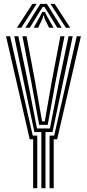

<svg xmlns="http://www.w3.org/2000/svg" viewBox="-20 -991 458 1011"><path d="M197.8 0V-295.5H161.2L104.2 -564.2L55 -800H76.5L125.8 -564.2L174.8 -314.5H242.8L291.5 -564.2L341 -800H362.8L313 -564.2L256.5 -295.5H219.5V0ZM154.5 0V-257.8H136.5L11.8 -800H33.2L152.5 -276.8H176.2V0ZM241 0V-276.8H265.2L384.2 -800H406L281 -257.8H262.8V0ZM186.2 -333.5 144 -564.2 98.2 -800H119.8L164.2 -564.2L201.5 -352.2H215.8L253 -564.2L297.8 -800H319.5L273.2 -564.2L231.2 -333.5ZM69 -844.8 151 -970.8H173.2L92 -844.8ZM113.5 -844.8 192.2 -970.8H226.8L305.2 -844.8H281.8L231.5 -927L213.8 -954.5H205L187.2 -927L137 -844.8ZM157.2 -844.8 191.5 -906.2 202.2 -928H216.5L227.2 -906.2L262.2 -844.8H238.5L214.5 -893.8L211 -909.2H207.8L204.2 -893.8L181 -844.8ZM327 -844.8 245.5 -970.8H267.8L349.8 -844.8Z"/></svg>

Font: Big Shoulders Inline Display Thin
Style: Bold
Weight: 700
Version: Version 2.002